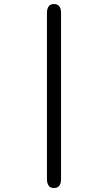

<svg xmlns="http://www.w3.org/2000/svg" viewBox="-20 -860 540 960"><path d="M250 80.1Q230.5 80.1 222.7 67.4Q214.8 54.7 214.8 37.1V-796.9Q214.8 -814.5 222.7 -827.1Q230.5 -839.8 250 -839.8Q269.5 -839.8 277.3 -827.1Q285.2 -814.5 285.2 -796.9V37.1Q285.2 54.7 277.3 67.4Q269.5 80.1 250 80.1Z"/></svg>

Font: Kosugi Maru
Style: Regular
Weight: 400
Designer: MOTOYA
Version: Version 4.002